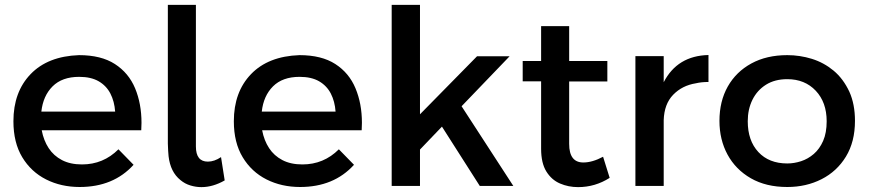

<svg xmlns="http://www.w3.org/2000/svg" viewBox="-20 -762 3560 787"><path d="M306.5 4.5Q230.5 4.5 169 -26.5Q107.5 -57.5 71.2 -117.5Q35 -177.5 35 -265Q35 -385 105.5 -458.2Q176 -531.5 304 -536Q394.5 -536 451 -499.5Q507.5 -463 533.8 -400Q560 -337 560 -258.5L559 -228H151Q159 -186 179.5 -154.8Q200 -123.5 234 -105.8Q268 -88 316 -88Q403.5 -88 465.5 -150L527.5 -86.5Q445 4.5 306.5 4.5ZM452 -304.5Q449 -346.5 432.5 -378.5Q416 -410.5 384.5 -428.8Q353 -447 304.5 -447Q234.5 -447 195.5 -408Q156.5 -369 149.5 -304.5Z M805.5 5Q783 5 760.5 -1.8Q738 -8.5 719.5 -24Q678.5 -57 671 -121.5Q669 -140 668 -173.5V-742H783V-161.5Q783 -99.5 832 -99.5Q858.5 -99.5 886 -118L901 -22.5Q853 5 805.5 5Z M1210 4.5Q1134 4.5 1072.5 -26.5Q1011 -57.5 974.8 -117.5Q938.5 -177.5 938.5 -265Q938.5 -385 1009 -458.2Q1079.5 -531.5 1207.5 -536Q1298 -536 1354.5 -499.5Q1411 -463 1437.2 -400Q1463.5 -337 1463.5 -258.5L1462.5 -228H1054.5Q1062.5 -186 1083 -154.8Q1103.5 -123.5 1137.5 -105.8Q1171.5 -88 1219.5 -88Q1307 -88 1369 -150L1431 -86.5Q1348.5 4.5 1210 4.5ZM1355.5 -304.5Q1352.5 -346.5 1336 -378.5Q1319.5 -410.5 1288 -428.8Q1256.5 -447 1208 -447Q1138 -447 1099 -408Q1060 -369 1053 -304.5Z M2084 0H1946.5L1791.5 -243L1701.5 -149V0H1585.5V-742H1701.5V-293.5L1935.5 -531.5H2069L1872 -326.5Z M2349.5 5Q2310 5 2275.5 -9.8Q2241 -24.5 2219.5 -59Q2198 -93.5 2198 -152.5V-428.5H2122.5V-512H2198V-655H2313V-512H2469.5V-428H2313V-172Q2313 -96 2371 -96Q2408 -96 2452 -119.5L2479 -33Q2419.5 5 2349.5 5Z M2700.5 0H2584.5V-532H2700.5V-425Q2756.5 -533.5 2884 -536.5V-426Q2855 -426 2832 -420.5Q2776 -411.5 2739.2 -373.5Q2702.5 -335.5 2700.5 -269.5Z M3207 4.5Q3120 4.5 3057.8 -31.2Q2995.5 -67 2962.2 -128.2Q2929 -189.5 2929 -266.5Q2929 -347 2963.2 -407.5Q2997.5 -468 3060 -502Q3122.5 -536 3207 -536Q3258.5 -536 3307.8 -520.8Q3357 -505.5 3396.8 -472.5Q3436.5 -439.5 3461.5 -386Q3484.5 -335 3484.5 -266.5Q3484.5 -181 3447.5 -120.2Q3410.5 -59.5 3347.5 -27.5Q3284.5 4.5 3207 4.5ZM3207 -92Q3235 -92 3263.5 -101.2Q3292 -110.5 3315.8 -131Q3339.5 -151.5 3354 -184.5Q3368.5 -217.5 3368.5 -265Q3368.5 -342.5 3323.8 -390Q3279 -437.5 3207 -437.5Q3156 -437.5 3119.8 -414.8Q3083.5 -392 3064.2 -353Q3045 -314 3045 -265Q3045 -185.5 3088.5 -138.8Q3132 -92 3207 -92Z"/></svg>

Font: Argentum Novus Medium
Style: Regular
Weight: 500
Designer: Julieta Ulanovsky (font) & Cristiano Sobral (main changes)
Foundry: Julieta Ulanovsky (font) & Cristiano Sobral (main changes)
Version: Version 3.00;November 27, 2020;FontCreator 13.0.0.2655 64-bi